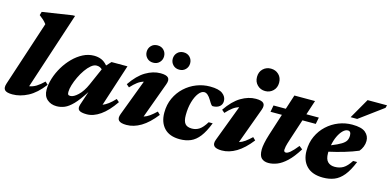

<svg xmlns="http://www.w3.org/2000/svg" viewBox="-68 -1110 3105 1522"><g transform="rotate(15 1484.0 -349.0)"><path d="M184.5 -590Q172 -607 157.5 -620.2Q143 -633.5 123 -648.5L131.5 -677L376 -714.5H395.5L188 -82Q217.5 -86.5 244.8 -103.2Q272 -120 304.5 -151.5L326.5 -130.5Q267 -52 202.8 -18.5Q138.5 15 75.5 15Q27.5 15 12.2 -2Q-3 -19 9.5 -56.5Z M616.5 -46.5 654 -159Q607.5 -86 571 -48.5Q534.5 -11 502.8 2Q471 15 438 15Q391 15 359.8 -12.5Q328.5 -40 328.5 -91.5Q328.5 -136 344 -185.5Q359.5 -235 387.2 -281.8Q415 -328.5 452.2 -366.2Q489.5 -404 533 -426.5Q576.5 -449 623.5 -449Q656.5 -449 683.8 -437.8Q711 -426.5 734.5 -398.5L769 -436H900L788 -90.5Q810.5 -99.5 834 -117Q857.5 -134.5 885 -164L908 -144Q853.5 -64 797 -24.5Q740.5 15 685.5 15Q638.5 15 622 1Q605.5 -13 616.5 -46.5ZM500 -119.5Q500 -103.5 504.5 -97.8Q509 -92 523 -92Q549.5 -92 585.2 -125.8Q621 -159.5 648 -221L709 -360Q701.5 -368 690.2 -373.2Q679 -378.5 663 -378.5Q641.5 -378.5 618.8 -359.8Q596 -341 574.8 -310.8Q553.5 -280.5 536.8 -245.2Q520 -210 510 -176.8Q500 -143.5 500 -119.5Z M945.5 -56.5 1057 -352Q1031 -345 1007 -327Q983 -309 954.5 -278L931.5 -298Q986.5 -379 1047.2 -415Q1108 -451 1168.5 -451Q1216.5 -451 1232.2 -433.8Q1248 -416.5 1234.5 -379.5L1126.5 -84.5Q1151 -92 1174 -108.5Q1197 -125 1225.5 -152L1247.5 -130.5Q1189 -55.5 1130 -20.2Q1071 15 1011.5 15Q963.5 15 947.5 -2.5Q931.5 -20 945.5 -56.5ZM1088.5 -516.5Q1057 -516.5 1037 -537.2Q1017 -558 1017 -587Q1017 -617 1037 -637.8Q1057 -658.5 1088.5 -658.5Q1120.5 -658.5 1140.2 -637.8Q1160 -617 1160 -587Q1160 -558 1140.2 -537.2Q1120.5 -516.5 1088.5 -516.5ZM1302.5 -516.5Q1271 -516.5 1251 -537.2Q1231 -558 1231 -587Q1231 -617 1251 -637.8Q1271 -658.5 1302.5 -658.5Q1334.5 -658.5 1354.2 -637.8Q1374 -617 1374 -587Q1374 -558 1354.2 -537.2Q1334.5 -516.5 1302.5 -516.5Z M1542 -396Q1518.5 -396 1496.5 -367.8Q1474.5 -339.5 1460.5 -291.2Q1446.5 -243 1446.5 -182.5Q1446.5 -133.5 1463.8 -112.5Q1481 -91.5 1520.5 -91.5Q1553.5 -91.5 1580.8 -109.5Q1608 -127.5 1636.5 -174.5H1669.5Q1641 -101 1609 -59.8Q1577 -18.5 1537.8 -1.8Q1498.5 15 1449 15Q1364.5 15 1320.8 -31.5Q1277 -78 1277 -157.5Q1277 -223.5 1301.8 -277.2Q1326.5 -331 1368.8 -370Q1411 -409 1464.2 -430Q1517.5 -451 1575 -451Q1647 -451 1678.5 -427Q1710 -403 1710 -367.5Q1710 -338.5 1689.2 -322Q1668.5 -305.5 1634 -305.5Q1628.5 -305.5 1621.5 -313.8Q1614.5 -322 1599.5 -347.5Q1571 -396 1542 -396Z M1913.5 -621Q1913.5 -662.5 1939.8 -687.8Q1966 -713 2004 -713Q2042.5 -713 2068.8 -687.8Q2095 -662.5 2095 -621Q2095 -580.5 2068.8 -554.8Q2042.5 -529 2004 -529Q1966 -529 1939.8 -554.8Q1913.5 -580.5 1913.5 -621ZM1728 -56.5 1839.5 -352Q1813.5 -345 1789.5 -327Q1765.5 -309 1737 -278L1714 -298Q1769 -379 1829.8 -415Q1890.5 -451 1951 -451Q1999 -451 2014.8 -433.8Q2030.5 -416.5 2017 -379.5L1909 -84.5Q1933.5 -92 1956.5 -108.5Q1979.5 -125 2008 -152L2030 -130.5Q1971.5 -55.5 1912.5 -20.2Q1853.5 15 1794 15Q1746 15 1730 -2.5Q1714 -20 1728 -56.5Z M2295.5 -213.5Q2279.5 -165 2276 -146.8Q2272.5 -128.5 2272.5 -119Q2272.5 -100.5 2289.5 -100.5Q2303 -100.5 2324 -117.8Q2345 -135 2381 -179.5L2408 -158.5Q2365 -89.5 2324.8 -51.8Q2284.5 -14 2247.5 0.5Q2210.5 15 2176 15Q2141 15 2119.8 -4.2Q2098.5 -23.5 2098.5 -75.5Q2098.5 -95.5 2105 -128.2Q2111.5 -161 2124.5 -202L2182 -381.5H2088.5L2098.5 -436H2199.5L2238 -555H2407.5L2368.5 -436H2470.5L2460 -381.5H2350.5Z M2855 -174.5Q2825 -100 2791 -58.8Q2757 -17.5 2716.2 -1.2Q2675.5 15 2624 15Q2536 15 2490 -31.5Q2444 -78 2444 -157.5Q2444 -223.5 2468.8 -277.2Q2493.5 -331 2535.8 -370Q2578 -409 2631.2 -430Q2684.5 -451 2742 -451Q2819 -451 2851.2 -423.5Q2883.5 -396 2883.5 -354.5Q2883.5 -330 2874.2 -306.8Q2865 -283.5 2849.5 -266Q2801 -245.5 2739.2 -227Q2677.5 -208.5 2613.5 -194.5Q2613.5 -188.5 2613.5 -182.5Q2613.5 -133.5 2634.8 -112.5Q2656 -91.5 2692 -91.5Q2732 -91.5 2762 -109.5Q2792 -127.5 2822 -174.5ZM2720 -397.5Q2700 -397.5 2680 -378Q2660 -358.5 2644 -325Q2628 -291.5 2620 -249Q2672.5 -270 2699.8 -286.8Q2727 -303.5 2736.5 -321Q2746 -338.5 2746 -362Q2746 -397.5 2720 -397.5ZM2713 -504.5 2808 -670H2967.5L2961 -647.5L2767 -504.5Z"/></g></svg>

Font: Newsreader 16pt ExtraBold
Style: Italic
Weight: 800
Italic angle: -17°
Designer: Hugues Gentile
Foundry: Production Type
Version: Version 1.003; ttfautohint (v1.8.3)